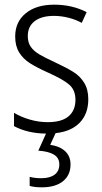

<svg xmlns="http://www.w3.org/2000/svg" viewBox="-20 -562 437 822"><path d="M218 8 195 58Q236 64 259 85.5Q282 107 282 142Q282 188 249.5 214Q217 240 159 240Q128 240 107 234V195Q128 201 157 201Q193 201 213.5 186Q234 171 234 142Q234 114 211 100Q188 86 144 83L177 10Q98 9 40 -22V-79Q70 -61 108 -50Q146 -39 184 -39Q244 -39 273.5 -64Q303 -89 303 -135Q303 -176 277 -199Q251 -222 186 -251Q137 -273 108 -291.5Q79 -310 62 -337.5Q45 -365 45 -406Q45 -468 90 -505Q135 -542 212 -542Q289 -542 351 -510L330 -464Q305 -478 273.5 -486Q242 -494 211 -494Q158 -494 128.5 -471.5Q99 -449 99 -408Q99 -380 111.5 -362Q124 -344 147 -330Q170 -316 216 -295Q265 -272 294 -254Q323 -236 340.5 -207.5Q358 -179 358 -137Q358 -75 321.5 -37Q285 1 218 8Z"/></svg>

Font: Noto Sans UI NarrowLight
Style: Regular
Weight: 300
Width: 4
Designer: Monotype Design Team
Foundry: Monotype Imaging Inc.
Version: Version 1.001